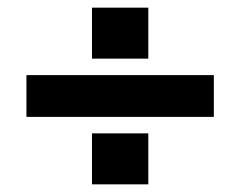

<svg xmlns="http://www.w3.org/2000/svg" viewBox="-20 -583 627 501"><path d="M220 -430V-563H367V-430ZM49 -278V-387H538V-278ZM220 -102V-235H367V-102Z"/></svg>

Font: Special Gothic Extended Bold
Style: Regular
Weight: 700
Width: 7
Designer: Alistair McCready
Foundry: Monolith
Version: Version 1.000; ttfautohint (v1.8.4.7-5d5b)